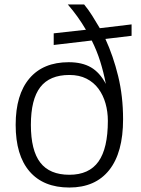

<svg xmlns="http://www.w3.org/2000/svg" viewBox="-20 -828 632 858"><path d="M220 -679 364 -695Q329 -755 283 -808H356Q375 -785 392 -758Q409 -731 426 -702L568 -719V-668L451 -654Q486 -578 508 -488Q530 -398 530 -295Q530 -146 468 -68Q406 10 290 10Q174 10 112 -62Q50 -134 50 -270Q50 -405 111.5 -477.5Q173 -550 287 -550Q347 -550 386.5 -527Q426 -504 453 -453Q443 -505 428 -553Q413 -601 390 -647L220 -627ZM290 -47Q378 -47 420 -106Q462 -165 462 -288Q462 -329 451.5 -366Q441 -403 420 -431.5Q399 -460 366.5 -476.5Q334 -493 290 -493Q202 -493 160 -438.5Q118 -384 118 -270Q118 -156 160 -101.5Q202 -47 290 -47Z"/></svg>

Font: Encode Sans Normal
Style: Light
Weight: 300
Designer: Pablo Impallari, Andres Torresi
Foundry: Pablo Impallari, Andres Torresi
Version: Version 1.000; ttfautohint (v1.00) -l 8 -r 50 -G 200 -x 14 -